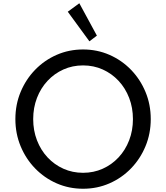

<svg xmlns="http://www.w3.org/2000/svg" viewBox="-20 -1144 1021 1180"><path d="M490.5 16Q577 16 652.5 -17Q728 -50 785 -108.8Q842 -167.5 874.2 -245.2Q906.5 -323 906.5 -412Q906.5 -501.5 874.2 -579Q842 -656.5 785 -715.2Q728 -774 652.5 -807Q577 -840 490.5 -840Q404 -840 328.5 -807Q253 -774 196 -715.2Q139 -656.5 106.8 -579Q74.5 -501.5 74.5 -412Q74.5 -323 106.8 -245.2Q139 -167.5 196 -108.8Q253 -50 328.5 -17Q404 16 490.5 16ZM490.5 -82Q425.5 -82 369.8 -107Q314 -132 272.2 -176.8Q230.5 -221.5 207.2 -281.8Q184 -342 184 -412Q184 -482 207.2 -542.2Q230.5 -602.5 272.2 -647.2Q314 -692 369.8 -717Q425.5 -742 490.5 -742Q555.5 -742 611.2 -717Q667 -692 708.8 -647.2Q750.5 -602.5 773.8 -542.2Q797 -482 797 -412Q797 -342 773.8 -281.8Q750.5 -221.5 708.8 -176.8Q667 -132 611.2 -107Q555.5 -82 490.5 -82ZM529.5 -890 575.5 -925 467.5 -1124 396.5 -1072Z"/></svg>

Font: Spartan Medium
Style: Regular
Weight: 500
Designer: Matt Bailey, Mirko Velimirovic
Foundry: Matt Bailey
Version: Version 1.003; ttfautohint (v1.8.3)